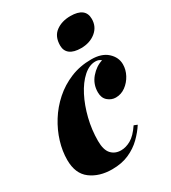

<svg xmlns="http://www.w3.org/2000/svg" viewBox="-193 -880 884 993"><g transform="rotate(-30 249.5 -383.5)"><path d="M382 -513Q345 -513 310 -481.5Q275 -450 248 -397.5Q221 -345 205 -280.5Q189 -216 189 -150Q189 -96 211 -72Q233 -48 269 -48Q298 -48 328 -65Q358 -82 389 -128L409 -120Q388 -87 356.5 -56Q325 -25 281.5 -5.5Q238 14 180 14Q104 14 53 -24Q2 -62 2 -144Q2 -196 18.5 -250.5Q35 -305 66.5 -355.5Q98 -406 143 -446Q188 -486 245 -509.5Q302 -533 369 -533Q431 -533 465 -502Q499 -471 499 -429Q499 -397 483 -367Q467 -337 440.5 -317.5Q414 -298 382 -298Q356 -298 335 -316Q314 -334 314 -368Q314 -417 345 -453Q376 -489 416 -501Q409 -507 401 -510Q393 -513 382 -513ZM266 -675Q266 -729 301 -755Q336 -781 388 -781Q432 -781 454.5 -764Q477 -747 477 -713Q477 -666 441.5 -637.5Q406 -609 354 -609Q311 -609 288.5 -626Q266 -643 266 -675Z"/></g></svg>

Font: Playfair Display Black
Style: Italic
Weight: 900
Italic angle: -14°
Designer: Claus Eggers Sørensen
Foundry: Claus Eggers Sørensen
Version: Version 1.203